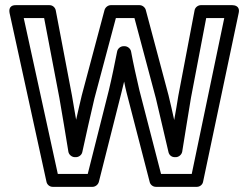

<svg xmlns="http://www.w3.org/2000/svg" viewBox="-20 -699 965 744"><path d="M204 -25 72 -629H151L210 -320C222 -250 234 -180 245 -111C247 -99 259 -90 270 -90H274C286 -90 297 -99 299 -110C314 -179 330 -250 346 -318L429 -629H501L584 -318C601 -249 616 -179 633 -109C636 -97 646 -90 657 -90H661C673 -90 684 -100 686 -111C697 -181 709 -252 720 -320L779 -629H849L723 -25H604L520 -350C508 -402 497 -450 488 -499C486 -511 474 -520 463 -520H459C446 -520 436 -510 434 -500C424 -450 414 -400 402 -350L320 -25ZM160 5C162 16 172 25 184 25H339C349 25 360 17 363 6L450 -338C454 -354 457 -366 461 -383C464 -368 467 -353 471 -338L560 6C562 16 572 25 584 25H743C754 25 765 17 767 5L905 -649C911 -677 887 -679 880 -679H758C748 -679 736 -671 734 -659L671 -328C666 -296 661 -267 655 -234C648 -265 641 -298 633 -330L545 -660C543 -669 533 -679 521 -679H409C399 -679 388 -671 385 -660L297 -330C289 -298 283 -269 275 -235C270 -266 264 -296 259 -328L196 -659C194 -669 185 -679 172 -679H41C12 -679 16 -655 17 -649Z"/></svg>

Font: Falling Sky
Style: ExtOu
Weight: 400
Designer: Paul D. Hunt
Foundry: Adobe Systems Incorporated
Version: Version 1.02